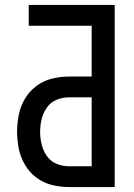

<svg xmlns="http://www.w3.org/2000/svg" viewBox="-20 -755 540 775"><path d="M258 0H443V-735H96V-651H350V-446H258Q223 -446 189 -437.5Q155 -429 127 -408Q99 -387 81 -357Q63 -327 56 -292.5Q49 -258 49 -223Q49 -188 56 -154Q63 -120 81 -89.5Q99 -59 127 -38Q155 -17 189 -8.5Q223 0 258 0ZM258 -84Q232 -84 208 -94Q184 -104 169 -125.5Q154 -147 148 -172.5Q142 -198 142 -223Q142 -249 148 -274Q154 -299 169 -320.5Q184 -342 208 -352Q232 -362 258 -362H350V-84Z"/></svg>

Font: Iosevka SS08 Medium
Style: Regular
Weight: 500
Monospace: yes
Designer: Belleve Invis
Foundry: Belleve Invis
Version: Version 3.4.3; ttfautohint (v1.8.3)